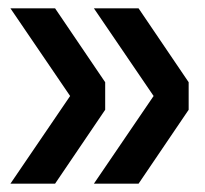

<svg xmlns="http://www.w3.org/2000/svg" viewBox="-20 -520 492 460"><path d="M205 -80 348 -290 205 -500H312L432 -323V-257L312 -80ZM5 -80 148 -290 5 -500H112L232 -323V-257L112 -80Z"/></svg>

Font: Radio Canada Big
Style: Regular
Weight: 400
Designer: Étienne Aubert Bonn
Foundry: Coppers and Brasses
Version: Version 1.001